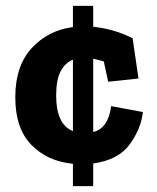

<svg xmlns="http://www.w3.org/2000/svg" viewBox="-20 -549 534 653"><path d="M466 -168Q460 -112 421.5 -58.5Q383 -5 297 7V84H228V8Q142 0 87 -56Q32 -112 32 -218Q32 -325 88 -385.5Q144 -446 228 -457V-529H297V-458Q328 -455 362.5 -445.5Q397 -436 431 -419L451 -282L348 -271L333 -340Q314 -346 297 -349V-100Q348 -112 358 -188ZM171 -224Q171 -126 228 -103V-346Q202 -336 186.5 -307Q171 -278 171 -224Z"/></svg>

Font: Zilla Slab Bold
Style: Bold
Weight: 700
Designer: Typotheque.com
Foundry: Typotheque type foundry
Version: Version 1.1; 2017; ttfautohint (v1.6)